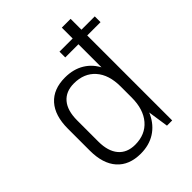

<svg xmlns="http://www.w3.org/2000/svg" viewBox="-209 -861 989 989"><g transform="rotate(-45 285.5 -366.5)"><path d="M239 7Q155 7 109.5 -44Q64 -95 64 -190V-350Q64 -445 109.5 -496Q155 -547 240 -547Q301 -547 346 -519.5Q391 -492 415.5 -440Q440 -388 440 -316V-228Q440 -156 415 -103Q390 -50 345 -21.5Q300 7 239 7ZM251 -46Q325 -46 367.5 -95.5Q410 -145 410 -231V-311Q410 -397 367.5 -445Q325 -493 251 -493Q192 -493 160 -455.5Q128 -418 128 -346V-192Q128 -122 160 -84Q192 -46 251 -46ZM410 -175V-740H474V0H436ZM571 -661V-619H314V-661Z"/></g></svg>

Font: Pathway Extreme SemiCondensed ExtraLight
Style: Regular
Weight: 250
Width: 4
Version: Version 1.001;gftools[0.9.26]